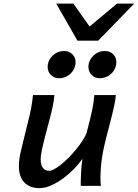

<svg xmlns="http://www.w3.org/2000/svg" viewBox="-20 -1004 745 1037"><path d="M425.3 -146.5Q397 -106 356.2 -69.3Q315.4 -32.7 272.5 -10.3Q229.5 12.2 193.8 12.2Q141.1 12.2 111.6 -18.3Q82 -48.8 82 -107.4Q82 -145.5 94.2 -194.3L128.9 -336.4Q141.6 -385.3 147.7 -417.2Q153.8 -449.2 158.2 -490.7H273.9Q272 -464.4 265.1 -430.7Q258.3 -397 244.1 -345.2Q223.6 -270 211.7 -219.2Q199.7 -168.5 199.7 -143.1Q199.7 -112.3 211.9 -96.9Q224.1 -81.5 245.6 -81.5Q267.1 -81.5 307.4 -113.5Q347.7 -145.5 387.5 -192.9Q427.2 -240.2 446.8 -282.7Q469.2 -368.2 478 -409.9Q486.8 -451.7 489.3 -490.7H605.5Q604.5 -466.8 596.2 -429.4Q587.9 -392.1 569.8 -322.3Q555.2 -268.1 544.4 -222.2Q534.2 -179.7 528.3 -133.3Q522.5 -86.9 522.5 -48.8Q522.5 -17.6 524.9 0H416Q416 -35.6 418.2 -76.2Q420.4 -116.7 425.3 -146.5ZM519.5 -581.5Q492.7 -581.5 475.1 -599.4Q457.5 -617.2 457.5 -643.1Q457.5 -664.6 469.2 -684.3Q481 -704.1 501.2 -716.3Q521.5 -728.5 546.4 -728.5Q573.7 -728.5 591.1 -711.2Q608.4 -693.8 608.4 -668Q608.4 -645.5 596.4 -625.5Q584.5 -605.5 564 -593.5Q543.5 -581.5 519.5 -581.5ZM299.3 -581.5Q272.5 -581.5 254.9 -599.1Q237.3 -616.7 237.3 -643.1Q237.3 -664.6 249 -684.3Q260.7 -704.1 281 -716.3Q301.3 -728.5 326.2 -728.5Q353 -728.5 370.6 -711.2Q388.2 -693.8 388.2 -668Q388.2 -645.5 376.2 -625.5Q364.3 -605.5 343.8 -593.5Q323.2 -581.5 299.3 -581.5ZM704.6 -984.4 510.3 -784.2H398.4L283.7 -984.4H376.5L463.9 -860.8L611.8 -984.4Z"/></svg>

Font: Lesson One Medium
Style: Italic
Weight: 500
Italic angle: -14°
Designer: But Ko, Victor Gaultney, Annie Olsen, Julie Remington, Don Collingsworth, Eric Hays, Becca Hirsbrunner
Version: Version 1.100